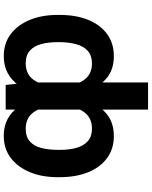

<svg xmlns="http://www.w3.org/2000/svg" viewBox="82 -850 777 981"><g transform="rotate(90 470.5 -359.5)"><path d="M885.3 -275.4V-265.6Q885.3 -185.1 859.4 -123Q833.5 -61 786.4 -25.6Q739.3 9.8 673.8 9.8Q624.5 9.8 587.9 -10Q551.3 -29.8 525.9 -65.9Q500.5 -102.1 484.9 -151.4Q469.2 -200.7 461.9 -260.3V-277.3Q471.7 -358.9 496.1 -420.9Q520.5 -482.9 564.5 -517.8Q608.4 -552.7 675.3 -552.7Q740.2 -552.7 787.4 -518.3Q834.5 -483.9 859.9 -421.6Q885.3 -359.4 885.3 -275.4ZM745.6 -265.6V-275.4Q746.1 -323.7 735.6 -361.1Q725.1 -398.4 701.2 -419.7Q677.2 -440.9 637.2 -440.9Q583.5 -440.9 554.4 -402.8Q525.4 -364.7 519.5 -300.8V-237.8Q527.8 -176.8 555.9 -139.6Q584 -102.5 638.2 -102.5Q680.2 -102.5 703.6 -124.3Q727.1 -146 736.3 -183.1Q745.6 -220.2 745.6 -265.6ZM401.4 -114.7V-727.5H540V0H414.1ZM56.2 -265.6V-275.4Q56.2 -359.4 81.5 -421.6Q106.9 -483.9 154.1 -518.3Q201.2 -552.7 266.6 -552.7Q333.5 -552.7 377 -517.8Q420.4 -482.9 445.1 -420.9Q469.7 -358.9 478.5 -277.3V-260.3Q471.7 -200.7 456.3 -151.4Q440.9 -102.1 415.3 -65.9Q389.6 -29.8 352.8 -10Q315.9 9.8 266.6 9.8Q201.7 9.8 154.5 -25.6Q107.4 -61 81.8 -123Q56.2 -185.1 56.2 -265.6ZM195.3 -275.4V-265.6Q195.3 -220.2 204.8 -183.1Q214.4 -146 237.8 -124.3Q261.2 -102.5 303.2 -102.5Q357.4 -102.5 385.5 -139.6Q413.6 -176.8 420.9 -237.8V-300.8Q415.5 -364.3 386.7 -402.6Q357.9 -440.9 304.2 -440.9Q264.2 -440.9 240.2 -419.7Q216.3 -398.4 206.1 -361.1Q195.8 -323.7 195.3 -275.4Z"/></g></svg>

Font: Inter Cardless
Style: Bold
Weight: 700
Designer: Rasmus Andersson
Foundry: rsms
Version: Version 4.001;git-9221beed3